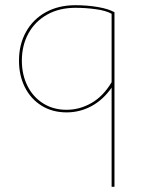

<svg xmlns="http://www.w3.org/2000/svg" viewBox="-20 -429 555 738"><path d="M420 -382V289H409V-92Q376 -45 331.5 -21Q287 3 236 3Q181 3 139.5 -23Q98 -49 75.5 -94Q53 -139 53 -196Q53 -258 80 -306.5Q107 -355 156 -382Q205 -409 270 -409Q315 -409 356 -402Q397 -395 420 -382ZM409 -113V-376Q388 -388 349 -393.5Q310 -399 270 -399Q208 -399 161.5 -373Q115 -347 89.5 -301Q64 -255 64 -196Q64 -142 85.5 -99Q107 -56 146 -31.5Q185 -7 236 -7Q286 -7 331.5 -33Q377 -59 409 -113Z"/></svg>

Font: Ysabeau Hairline
Style: Regular
Weight: 100
Designer: Christian Thalmann (Catharsis Fonts)
Version: Version 0.003